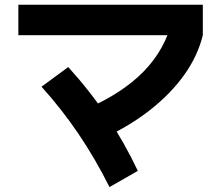

<svg xmlns="http://www.w3.org/2000/svg" viewBox="-20 -754 920 791"><path d="M333.3 -304.4Q483.3 -368.9 571.7 -459.4Q660 -550 690 -671.1L815.6 -608.9Q794.4 -523.3 739.4 -446.1Q684.4 -368.9 600 -302.2Q515.6 -235.6 403.3 -183.3ZM431.1 16.7Q373.3 -98.9 303.9 -201.7Q234.4 -304.4 151.1 -396.7L261.1 -477.8Q351.1 -378.9 422.2 -272.2Q493.3 -165.6 547.8 -50ZM55.6 -608.9V-734.4H815.6V-608.9Z"/></svg>

Font: Paperlogy 7 Bold
Style: Regular
Weight: 700
Designer: redesigned by Lee Juim, glyphs from Gmarket Sans & Montserrat
Foundry: PT&
Version: Version 1.001